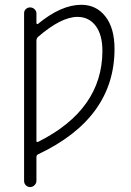

<svg xmlns="http://www.w3.org/2000/svg" viewBox="-20 -550 540 790"><path d="M129.9 -382.8V29.3Q129.9 37.1 137.7 33.2Q400.4 -98.6 401.4 -339.8Q401.4 -407.2 373.5 -443.8Q345.7 -480.5 298.8 -480.5Q231.4 -480.5 135.7 -397.5Q129.9 -390.6 129.9 -382.8ZM79.1 194.3V-495.1Q79.1 -505.9 86.4 -512.7Q93.8 -519.5 103.5 -519.5Q114.3 -519.5 122.1 -512.2Q129.9 -504.9 129.9 -495.1V-455.1Q129.9 -453.1 131.8 -451.7Q133.8 -450.2 135.7 -451.2Q231.4 -530.3 314.5 -530.3Q376 -530.3 413.6 -482.4Q451.2 -434.6 451.2 -348.6Q451.2 -63.5 136.7 85Q129.9 87.9 129.9 96.7V194.3Q129.9 204.1 122.1 211.9Q114.3 219.7 104 219.7Q93.8 219.7 86.4 212.4Q79.1 205.1 79.1 194.3Z"/></svg>

Font: Rounded Mgen+ 1mn light
Style: Regular
Weight: 200
Designer: [Source Han Sans]
Ryoko NISHIZUKA  (kana & ideographs); Paul D. Hunt (Latin, Greek & Cyrillic); Wenlong ZHANG  (bopomofo
Version: Version 1.059.20150602